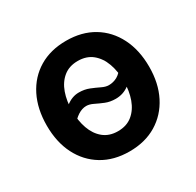

<svg xmlns="http://www.w3.org/2000/svg" viewBox="-128 -695 864 848"><g transform="rotate(-30 304.5 -271.0)"><path d="M304.2 11.2Q224.6 11.2 166 -24.2Q107.4 -59.6 75.4 -122.8Q43.5 -186 43.5 -270Q43.5 -355 75.4 -418.7Q107.4 -482.4 166 -517.6Q224.6 -552.7 304.2 -552.7Q383.8 -552.7 442.4 -517.6Q501 -482.4 533.2 -418.7Q565.4 -355 565.4 -270Q565.4 -186 533.2 -122.8Q501 -59.6 442.4 -24.2Q383.8 11.2 304.2 11.2ZM304.2 -91.8Q348.6 -91.8 377.9 -115.7Q407.2 -139.6 421.9 -180.2Q436.5 -220.7 436.5 -270.5Q436.5 -320.8 421.9 -361.3Q407.2 -401.9 377.9 -425.8Q348.6 -449.7 304.2 -449.7Q260.3 -449.7 231 -425.8Q201.7 -401.9 187.3 -361.3Q172.9 -320.8 172.9 -270.5Q172.9 -220.7 187.3 -180.2Q201.7 -139.6 231 -115.7Q260.3 -91.8 304.2 -91.8ZM151.4 -203.6 109.9 -235.8Q142.1 -277.8 172.9 -302.2Q203.6 -326.7 238.8 -326.7Q267.6 -326.7 291.3 -317.1Q314.9 -307.6 334.7 -297.9Q354.5 -288.1 370.6 -288.1Q393.6 -288.1 413.8 -299.1Q434.1 -310.1 455.6 -342.3L498 -313.5Q466.8 -267.1 436.5 -243.9Q406.2 -220.7 367.2 -220.7Q338.4 -220.7 315.2 -230.2Q292 -239.7 272.7 -249.3Q253.4 -258.8 237.3 -258.8Q194.8 -258.8 151.4 -203.6Z"/></g></svg>

Font: Inter SemiBold
Style: Regular
Weight: 600
Designer: Rasmus Andersson
Foundry: rsms
Version: Version 4.001;git-9221beed3